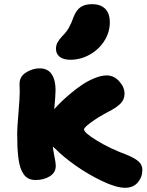

<svg xmlns="http://www.w3.org/2000/svg" viewBox="-20 -871 699 916"><path d="M315.9 -585.9Q282.2 -585.9 264.6 -600.1Q247.1 -614.3 247.1 -638.2Q247.1 -654.8 254.2 -668.2Q261.2 -681.6 276.9 -698.2Q296.9 -718.3 308.3 -738.3Q319.8 -758.3 331.1 -790Q344.2 -823.7 365 -837.4Q385.7 -851.1 418.9 -851.1Q460 -851.1 481.9 -829.1Q503.9 -807.1 503.9 -764.2Q503.9 -716.8 477.3 -675.3Q450.7 -633.8 407.2 -609.9Q363.8 -585.9 315.9 -585.9ZM149.9 -12.2Q130.9 -12.2 116.9 -18.8Q103 -25.4 93.3 -39.3Q83.5 -53.2 77.4 -71Q71.3 -88.9 67.9 -115.7Q64.5 -142.6 63.2 -170.4Q62 -198.2 62 -236.8Q62 -260.7 68.1 -332.3Q74.2 -403.8 74.2 -433.1Q74.2 -438.5 73.7 -451.7Q73.2 -464.8 73.2 -471.2Q73.2 -505.4 104 -525.1Q134.8 -544.9 168.9 -544.9Q208 -544.9 226.6 -516.8Q245.1 -488.8 245.1 -441.9Q245.1 -417 238.8 -350.1Q251.5 -364.7 269.5 -382.6Q287.6 -400.4 315.7 -424.1Q343.8 -447.8 371.3 -466.3Q398.9 -484.9 430.9 -498Q462.9 -511.2 488.8 -511.2Q523.4 -511.2 548.8 -483.2Q574.2 -455.1 574.2 -423.8Q574.2 -395.5 553.5 -375.5Q532.7 -355.5 495.1 -336.9Q448.2 -312 414.6 -287.4Q380.9 -262.7 380.9 -253.9Q380.9 -237.8 442.4 -200.2Q503.9 -162.6 584 -132.8Q621.1 -117.7 640.1 -101.6Q659.2 -85.4 659.2 -60.1Q659.2 -26.4 637.5 -0.7Q615.7 24.9 577.1 24.9Q533.7 24.9 465.3 -8.1Q397 -41 338.1 -83Q279.3 -125 244.1 -161.1Q242.2 -163.1 238 -166.5Q233.9 -169.9 231.9 -171.9Q234.4 -150.9 240.2 -121.8Q246.1 -92.8 246.1 -80.1Q246.1 -47.4 217.3 -29.8Q188.5 -12.2 149.9 -12.2Z"/></svg>

Font: Shantell Sans Irregular Bouncy
Style: Regular
Weight: 800
Designer: Stephen Nixon, Anya Danilova, Shantell Martin
Foundry: Arrow Type
Version: Version 1.006;[9816181b4]